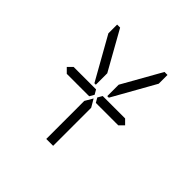

<svg xmlns="http://www.w3.org/2000/svg" viewBox="-204 -1113 1224 1224"><g transform="rotate(45 408.0 -500.5)"><path d="M378 -531 396 -500 378 -469H377H356H355H245H181H176L145 -500L176 -531H181H228H355H356H377ZM181 -839V-918H208L356 -654V-551H343ZM439 -83H377V-382V-426L408 -479L439 -426V-229ZM658 -513 671 -500 640 -469H638H635H461H459H439H438L420 -500L438 -531H461H584H640ZM608 -918H635V-839L473 -551H459V-654Z"/></g></svg>

Font: DSEG14 Classic
Style: Light
Weight: 300
Designer: Keshikan(Twitter:@keshinomi_88pro)
Version: Version 0.46